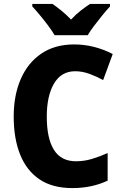

<svg xmlns="http://www.w3.org/2000/svg" viewBox="-20 -951 627 981"><path d="M364 -587Q293 -587 256 -524Q219 -461 219 -355Q219 -244 255.5 -185.5Q292 -127 368 -127Q409 -127 448 -138.5Q487 -150 530 -169V-28Q449 10 350 10Q248 10 182 -34.5Q116 -79 83 -161Q50 -243 50 -356Q50 -464 86 -547Q122 -630 191 -677Q260 -724 359 -724Q460 -724 556 -675L507 -542Q472 -561 436 -574Q400 -587 364 -587ZM259 -771Q247 -792 226.5 -819.5Q206 -847 184 -873.5Q162 -900 145 -918V-931H248Q270 -916 294.5 -896Q319 -876 343 -851Q367 -877 392 -896.5Q417 -916 440 -931H542V-918Q525 -900 503.5 -873.5Q482 -847 461.5 -820Q441 -793 428 -771Z"/></svg>

Font: Noto Sans Kannada SemiCondensed ExtraBold
Style: Regular
Weight: 800
Width: 4
Designer: Jelle Bosma - Monotype Design Team
Foundry: Monotype Imaging Inc.
Version: Version 2.005; ttfautohint (v1.8.4.7-5d5b)